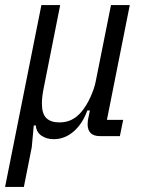

<svg xmlns="http://www.w3.org/2000/svg" viewBox="-34 -536 568 756"><path d="M-14 200 129 -516H203L139 -194Q131 -156 131 -128Q131 -88 148.5 -71Q166 -54 200 -54Q227 -54 248 -64.5Q269 -75 286 -95Q307 -120 322.5 -154.5Q338 -189 343 -216L403 -516H477L387 -64H451L438 0H360Q311 0 311 -47Q311 -55 312 -62Q313 -69 315 -77L320 -101H310Q290 -47 255 -17.5Q220 12 178 12Q149 12 129 -2Q109 -16 107 -42H99L91 44L60 200Z"/></svg>

Font: IBM Plex Sans Condensed
Style: Italic
Weight: 400
Width: 3
Italic angle: -11°
Designer: Mike Abbink, Paul van der Laan, Pieter van Rosmalen
Foundry: Bold Monday
Version: Version 1.3